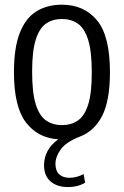

<svg xmlns="http://www.w3.org/2000/svg" viewBox="-20 -570 515 798"><path d="M263.5 207.5Q217 207.5 190 184Q163 160.5 163 116.5Q163 85.5 177.5 58Q192 30.5 222 9Q137 3.5 87.5 -61.5Q38 -126.5 38 -270Q38 -371.5 62.2 -433.2Q86.5 -495 131.2 -522.8Q176 -550.5 237.5 -550.5Q329 -550.5 383 -485.8Q437 -421 437 -270.5Q437 -151.5 404.5 -88.2Q372 -25 311.5 -2Q254 20.5 232.2 51.2Q210.5 82 210.5 111Q210.5 140 226.2 154.5Q242 169 269 169Q298 169 327.5 153.5L334 189.5Q302.5 207.5 263.5 207.5ZM237.5 -50Q275.5 -50 303.5 -69Q331.5 -88 346.5 -135.5Q361.5 -183 361.5 -268.5Q361.5 -356.5 346.2 -404.8Q331 -453 303.2 -472Q275.5 -491 237.5 -491Q199.5 -491 171.8 -472.2Q144 -453.5 128.8 -405.8Q113.5 -358 113.5 -272Q113.5 -185 128.5 -136.8Q143.5 -88.5 171.5 -69.2Q199.5 -50 237.5 -50Z"/></svg>

Font: Encode Sans Condensed
Style: Regular
Weight: 400
Width: 3
Designer: Multiple Designers
Foundry: Impallari Type
Version: Version 3.000; ttfautohint (v1.8.3) -l 8 -r 50 -G 200 -x 14 